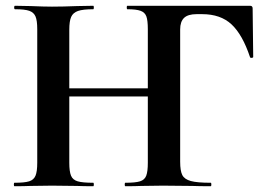

<svg xmlns="http://www.w3.org/2000/svg" viewBox="-20 -645 935 665"><path d="M414 -12Q449 -12 465 -17Q481 -22 486.5 -36.5Q492 -51 492 -81V-544Q492 -574 487 -588Q482 -602 467 -607.5Q452 -613 421 -613Q419 -613 419 -619Q419 -625 421 -625H846Q855 -625 855 -616L857 -448Q857 -445 852 -444.5Q847 -444 846 -447Q820 -525 782 -560.5Q744 -596 680 -596H661Q631 -596 617.5 -583Q604 -570 604 -543V-85Q604 -53 611.5 -38.5Q619 -24 641 -18Q663 -12 710 -12Q712 -12 712 -6Q712 0 710 0Q669 0 646 -1L544 -2L469 -1Q449 0 414 0Q412 0 412 -6Q412 -12 414 -12ZM30 -12Q65 -12 81 -17Q97 -22 103 -36.5Q109 -51 109 -81V-544Q109 -574 103 -588Q97 -602 81.5 -607.5Q66 -613 32 -613Q29 -613 29 -619Q29 -625 32 -625L86 -624Q132 -622 160 -622Q198 -622 248 -624L303 -625Q305 -625 305 -619Q305 -613 303 -613Q267 -613 250 -607Q233 -601 226.5 -586.5Q220 -572 220 -542V-81Q220 -51 226 -36.5Q232 -22 249 -17Q266 -12 303 -12Q305 -12 305 -6Q305 0 303 0Q268 0 247 -1L160 -2L85 -1Q65 0 30 0Q28 0 28 -6Q28 -12 30 -12ZM161 -339H547V-311H161Z"/></svg>

Font: Cormorant Garamond
Style: Bold
Weight: 700
Designer: Christian Thalmann (Catharsis Fonts)
Foundry: Catharsis Fonts
Version: Version 4.000